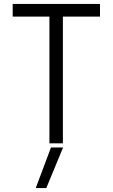

<svg xmlns="http://www.w3.org/2000/svg" viewBox="-20 -734 577 983"><path d="M45 -714V-649H233V0H302V-649H492V-714ZM241 21C214 92 190 158 163 229H217L303 21Z"/></svg>

Font: Josefin Sans
Style: Regular
Weight: 400
Designer: Santiago Orozco
Foundry: Typemade
Version: 1.000